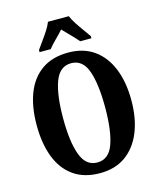

<svg xmlns="http://www.w3.org/2000/svg" viewBox="-135 -1026 937 1131"><g transform="rotate(-15 333.5 -460.5)"><path d="M334 10Q237 10 172.5 -36Q108 -82 76.5 -165Q45 -248 45 -359Q45 -470 76.5 -552Q108 -634 172.5 -679.5Q237 -725 335 -725Q427 -725 491 -679.5Q555 -634 588.5 -551.5Q622 -469 622 -358Q622 -247 588.5 -164.5Q555 -82 491 -36Q427 10 334 10ZM334 -55Q405 -55 433.5 -135Q462 -215 462 -358Q462 -501 433.5 -580.5Q405 -660 335 -660Q265 -660 235.5 -580.5Q206 -501 206 -358Q206 -215 235.5 -135Q265 -55 334 -55ZM173 -784Q186 -803 205 -829Q224 -855 241.5 -882Q259 -909 267 -931H394Q403 -909 420.5 -882Q438 -855 457 -829Q476 -803 489 -784V-771H421Q412 -782 395.5 -799.5Q379 -817 361 -835Q343 -853 330 -867Q311 -845 283.5 -818Q256 -791 241 -771H173Z"/></g></svg>

Font: Noto Serif ExtraCondensed ExtraBold
Style: Regular
Weight: 800
Width: 2
Designer: Monotype Design Team
Foundry: Monotype Imaging Inc.
Version: Version 2.013; ttfautohint (v1.8.4.7-5d5b)